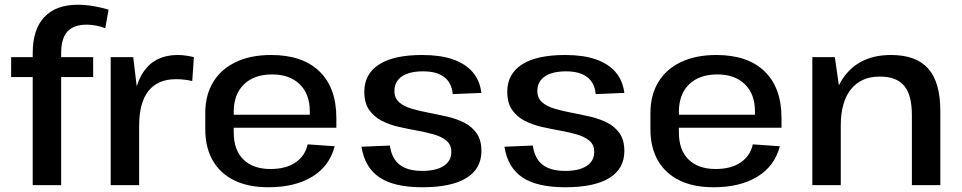

<svg xmlns="http://www.w3.org/2000/svg" viewBox="-20 -781 4059 810"><path d="M118 -557Q118 -657 167 -709Q216 -761 308 -761Q340 -761 375.5 -755Q411 -749 438 -740L424 -662Q406 -669 385.5 -673Q365 -677 346 -677Q291 -677 264.5 -648Q238 -619 238 -557V0H118ZM27 -540H373V-456H27Z M447 -540H542L567 -331V0H447ZM539 -280Q539 -413 587.5 -481Q636 -549 729 -549Q746 -549 763.5 -546.5Q781 -544 798 -540L791 -439Q759 -447 723 -447Q646 -447 606.5 -397.5Q567 -348 567 -250Z M1112 9Q1028 9 968.5 -20Q909 -49 877.5 -104Q846 -159 846 -236V-304Q846 -380 879.5 -435Q913 -490 975.5 -519.5Q1038 -549 1124 -549Q1256 -549 1327.5 -480Q1399 -411 1399 -283V-242H943V-297H1305L1287 -276V-311Q1287 -384 1244.5 -425.5Q1202 -467 1128 -467Q1052 -467 1009 -425Q966 -383 966 -309V-223Q966 -148 1007 -108Q1048 -68 1121 -68Q1186 -68 1226.5 -95.5Q1267 -123 1278 -172L1392 -164Q1370 -80 1297 -35.5Q1224 9 1112 9Z M1762 9Q1643 9 1581 -32.5Q1519 -74 1505 -162L1625 -167Q1632 -113 1665.5 -86.5Q1699 -60 1761 -60Q1820 -60 1852 -81Q1884 -102 1884 -140Q1884 -170 1864 -187Q1844 -204 1811.5 -213.5Q1779 -223 1740 -230Q1701 -237 1661.5 -246Q1622 -255 1589.5 -272Q1557 -289 1537 -318Q1517 -347 1517 -394Q1517 -469 1579 -509Q1641 -549 1761 -549Q1837 -549 1889.5 -531Q1942 -513 1973 -478Q2004 -443 2011 -389L1890 -384Q1886 -431 1854.5 -455.5Q1823 -480 1765 -480Q1707 -480 1675.5 -458.5Q1644 -437 1644 -397Q1644 -367 1664 -349.5Q1684 -332 1716.5 -322.5Q1749 -313 1788 -305.5Q1827 -298 1866.5 -289Q1906 -280 1938.5 -263.5Q1971 -247 1991 -218.5Q2011 -190 2011 -144Q2011 -69 1947.5 -30Q1884 9 1762 9Z M2365 9Q2246 9 2184 -32.5Q2122 -74 2108 -162L2228 -167Q2235 -113 2268.5 -86.5Q2302 -60 2364 -60Q2423 -60 2455 -81Q2487 -102 2487 -140Q2487 -170 2467 -187Q2447 -204 2414.5 -213.5Q2382 -223 2343 -230Q2304 -237 2264.5 -246Q2225 -255 2192.5 -272Q2160 -289 2140 -318Q2120 -347 2120 -394Q2120 -469 2182 -509Q2244 -549 2364 -549Q2440 -549 2492.5 -531Q2545 -513 2576 -478Q2607 -443 2614 -389L2493 -384Q2489 -431 2457.5 -455.5Q2426 -480 2368 -480Q2310 -480 2278.5 -458.5Q2247 -437 2247 -397Q2247 -367 2267 -349.5Q2287 -332 2319.5 -322.5Q2352 -313 2391 -305.5Q2430 -298 2469.5 -289Q2509 -280 2541.5 -263.5Q2574 -247 2594 -218.5Q2614 -190 2614 -144Q2614 -69 2550.5 -30Q2487 9 2365 9Z M2990 9Q2906 9 2846.5 -20Q2787 -49 2755.5 -104Q2724 -159 2724 -236V-304Q2724 -380 2757.5 -435Q2791 -490 2853.5 -519.5Q2916 -549 3002 -549Q3134 -549 3205.5 -480Q3277 -411 3277 -283V-242H2821V-297H3183L3165 -276V-311Q3165 -384 3122.5 -425.5Q3080 -467 3006 -467Q2930 -467 2887 -425Q2844 -383 2844 -309V-223Q2844 -148 2885 -108Q2926 -68 2999 -68Q3064 -68 3104.5 -95.5Q3145 -123 3156 -172L3270 -164Q3248 -80 3175 -35.5Q3102 9 2990 9Z M3827 -296Q3827 -380 3794.5 -419Q3762 -458 3692 -458Q3613 -458 3570 -404.5Q3527 -351 3527 -251L3484 -181V-241Q3484 -390 3550.5 -469.5Q3617 -549 3739 -549Q3845 -549 3896 -491.5Q3947 -434 3947 -313V0H3827ZM3407 -540H3502L3527 -365V0H3407Z"/></svg>

Font: Pathway Extreme 72pt SemiBold
Style: Regular
Weight: 600
Designer: Eduardo Rodriguez Tunni
Foundry: Eduardo Rodriguez Tunni
Version: Version 1.001;gftools[0.9.26]